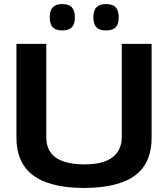

<svg xmlns="http://www.w3.org/2000/svg" viewBox="-20 -916 828 946"><path d="M61 -239V-700H208V-242Q208 -210 217.5 -186.5Q227 -163 245 -147.5Q263 -132 286.5 -123Q310 -114 337.5 -110Q365 -106 395 -106Q425 -106 452.5 -110Q480 -114 503.5 -123.5Q527 -133 544 -149Q561 -165 570.5 -188Q580 -211 580 -242V-700H727V-239Q727 -183 712 -141.5Q697 -100 668 -71Q639 -42 598 -24.5Q557 -7 505.5 1.5Q454 10 394 10Q334 10 283 1.5Q232 -7 191 -24.5Q150 -42 121 -71Q92 -100 76.5 -141.5Q61 -183 61 -239ZM502 -766Q470 -766 455 -781.5Q440 -797 440 -830Q440 -864 455 -880Q470 -896 502 -896Q535 -896 550 -880Q565 -864 565 -830Q565 -797 550 -781.5Q535 -766 502 -766ZM287 -766Q255 -766 240 -781.5Q225 -797 225 -830Q225 -864 240 -880Q255 -896 287 -896Q319 -896 334 -880Q349 -864 349 -830Q349 -797 334 -781.5Q319 -766 287 -766Z"/></svg>

Font: Georama SemiExpanded SemiBold
Style: Regular
Weight: 600
Width: 6
Designer: Jean-Baptiste Levee
Foundry: Production Type
Version: Version 1.001